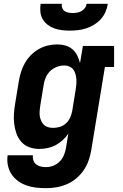

<svg xmlns="http://www.w3.org/2000/svg" viewBox="-20 -770 640 1003"><path d="M220 213Q194 213 168 210Q142 207 118 198.5Q94 190 73.5 175Q53 160 39.5 139Q26 118 21 92.5Q16 67 20 41H152Q150 55 154.5 68Q159 81 169.5 89Q180 97 193 100Q206 103 220 103Q240 103 259 95.5Q278 88 292.5 73Q307 58 314.5 39Q322 20 325 1L337 -72Q325 -54 307.5 -38Q290 -22 270 -11.5Q250 -1 228.5 3.5Q207 8 185 8Q158 8 133 -1Q108 -10 91 -29.5Q74 -49 65.5 -73.5Q57 -98 54 -124.5Q51 -151 53 -179Q55 -207 60 -234L78 -344Q82 -369 89.5 -393Q97 -417 109.5 -439.5Q122 -462 140.5 -481Q159 -500 181.5 -513Q204 -526 229 -532Q254 -538 278 -538Q301 -538 322 -532Q343 -526 358.5 -512.5Q374 -499 383.5 -480Q393 -461 398 -440L413 -530H576V-420H528L456 19Q451 46 441.5 72Q432 98 415.5 121.5Q399 145 376.5 163.5Q354 182 327.5 193Q301 204 274 208.5Q247 213 220 213ZM258 -102Q276 -102 293.5 -107.5Q311 -113 324.5 -125.5Q338 -138 346 -155Q354 -172 357 -189L375 -299Q377 -313 378.5 -327.5Q380 -342 379 -355.5Q378 -369 374.5 -382.5Q371 -396 363 -406.5Q355 -417 342.5 -422.5Q330 -428 316 -428Q296 -428 276.5 -420.5Q257 -413 242 -398.5Q227 -384 219 -365Q211 -346 208 -326L190 -216Q188 -203 187 -189Q186 -175 188 -162.5Q190 -150 195.5 -138Q201 -126 210 -117.5Q219 -109 231.5 -105.5Q244 -102 258 -102ZM345 -610Q324 -610 303 -612.5Q282 -615 263 -622Q244 -629 228.5 -641Q213 -653 203 -670Q193 -687 191 -708Q189 -729 192 -750H303Q301 -739 305 -728.5Q309 -718 317.5 -712Q326 -706 337.5 -704Q349 -702 360 -702Q371 -702 383 -704Q395 -706 405.5 -712Q416 -718 423.5 -728Q431 -738 432 -750H543Q540 -728 531 -707.5Q522 -687 506.5 -670Q491 -653 471.5 -641Q452 -629 430.5 -622Q409 -615 387.5 -612.5Q366 -610 345 -610Z"/></svg>

Font: Iosevka Slab XBdEx
Style: Italic
Weight: 800
Width: 7
Italic angle: -9°
Monospace: yes
Designer: Belleve Invis
Foundry: Belleve Invis
Version: Version 11.1.1; ttfautohint (v1.8.3)